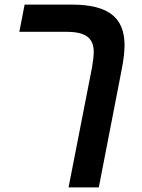

<svg xmlns="http://www.w3.org/2000/svg" viewBox="-20 -626 616 834"><path d="M509.8 -330.1 409.2 188H277.8L379.9 -334Q387.2 -377.4 387.2 -400.9Q387.2 -445.3 359.6 -466.6Q332 -487.8 269 -487.8H64L86.9 -606H293Q410.2 -606 465.6 -563.2Q521 -520.5 521 -430.2Q521 -389.2 509.8 -330.1Z"/></svg>

Font: Arimo
Style: Italic
Weight: 400
Italic angle: -12°
Designer: Steve Matteson
Foundry: Monotype Imaging Inc.
Version: Version 1.33